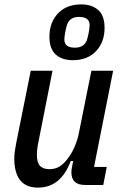

<svg xmlns="http://www.w3.org/2000/svg" viewBox="-20 -842 563 874"><path d="M219 -520 156 -201Q148 -166 148 -137Q148 -102 162 -87Q176 -72 205 -72Q231 -72 250 -83.5Q269 -95 286 -117Q305 -141 318.5 -171.5Q332 -202 338 -231L396 -520H495L408 -82H466L450 0H367Q305 0 305 -58Q305 -65 306 -72.5Q307 -80 309 -88L313 -109H302Q257 12 153 12Q98 12 71.5 -22Q45 -56 45 -120Q45 -137 48 -157.5Q51 -178 55 -197L120 -520ZM312 -568Q263 -568 234 -593.5Q205 -619 205 -675Q205 -740 244 -781Q283 -822 349 -822Q398 -822 427 -796.5Q456 -771 456 -715Q456 -650 417 -609Q378 -568 312 -568ZM321 -625Q368 -625 378 -668Q383 -686 385.5 -703Q388 -720 388 -728Q388 -765 340 -765Q293 -765 283 -722Q278 -704 275.5 -687Q273 -670 273 -662Q273 -625 321 -625Z"/></svg>

Font: IBM Plex Sans Cond Medm
Style: Italic
Weight: 500
Width: 3
Italic angle: -11°
Designer: Mike Abbink, Paul van der Laan, Pieter van Rosmalen
Foundry: Bold Monday
Version: Version 1.3